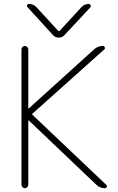

<svg xmlns="http://www.w3.org/2000/svg" viewBox="-20 -992 608 991"><path d="M122.1 -955.1Q117.2 -960 120.1 -965.8Q123 -971.7 128.9 -971.7Q152.3 -971.7 168 -955.1L281.2 -832Q284.2 -829.1 287.1 -832L399.4 -954.1Q415 -971.7 438.5 -971.7Q444.3 -971.7 447.3 -965.3Q450.2 -959 446.3 -954.1L312.5 -810.5Q300.8 -797.9 283.2 -797.9Q265.6 -797.9 253.9 -810.5ZM126 -433.6Q126 -432.6 127 -432.1Q127.9 -431.6 128.9 -432.6L465.8 -737.3Q485.4 -754.9 511.7 -754.9Q517.6 -754.9 520.5 -748Q523.4 -741.2 518.6 -737.3L147.5 -405.3Q144.5 -402.3 147.5 -399.4L528.3 -38.1Q532.2 -35.2 532.2 -31.2Q532.2 -29.3 531.2 -27.3Q528.3 -20.5 521.5 -20.5Q496.1 -20.5 477.5 -38.1L128.9 -370.1Q127.9 -371.1 127 -370.6Q126 -370.1 126 -369.1V-38.1Q126 -31.2 120.6 -25.9Q115.2 -20.5 108.4 -20.5Q101.6 -20.5 96.2 -25.9Q90.8 -31.2 90.8 -38.1V-737.3Q90.8 -744.1 96.2 -749.5Q101.6 -754.9 108.4 -754.9Q115.2 -754.9 120.6 -749.5Q126 -744.1 126 -737.3Z"/></svg>

Font: Gen Jyuu Gothic ExtraLight
Style: Regular
Weight: 100
Designer: [Source Han Sans]
Ryoko NISHIZUKA  (kana & ideographs); Paul D. Hunt (Latin, Greek & Cyrillic); Wenlong ZHANG  (bopomofo
Version: Version 1.002.20150607